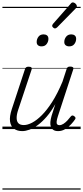

<svg xmlns="http://www.w3.org/2000/svg" viewBox="-20 -1066 686 1586"><path d="M164 17Q123 17 96 -2.5Q69 -22 63 -62.5Q57 -103 78 -166L186 -494Q190 -506 196.5 -510.5Q203 -515 216 -515Q233 -515 239 -509Q245 -503 241 -491L131 -161Q117 -120 117.5 -91Q118 -62 132.5 -47.5Q147 -33 177 -33Q208 -33 246 -53Q284 -73 326 -115Q368 -157 411.5 -225Q455 -293 496 -391L530 -495Q534 -508 540.5 -512Q547 -516 560 -516Q576 -516 582.5 -510.5Q589 -505 585 -493L458 -105Q450 -80 448 -63.5Q446 -47 452 -39.5Q458 -32 470 -32Q487 -32 504 -43Q521 -54 536.5 -70.5Q552 -87 564 -103Q570 -111 577 -112Q584 -113 592 -107Q602 -100 603.5 -93.5Q605 -87 600 -80Q588 -62 567.5 -39.5Q547 -17 519.5 0Q492 17 460 17Q436 17 421.5 7.5Q407 -2 400.5 -18.5Q394 -35 396 -58Q398 -81 406 -109L437 -206Q402 -144 365 -101.5Q328 -59 292.5 -33Q257 -7 224 5Q191 17 164 17ZM323 -683Q305 -683 294 -692Q283 -701 283 -719Q283 -743 297.5 -762.5Q312 -782 340 -782Q358 -782 369 -773Q380 -764 380 -745Q380 -722 365.5 -702.5Q351 -683 323 -683ZM552 -683Q534 -683 522.5 -692Q511 -701 511 -719Q511 -743 526 -762.5Q541 -782 569 -782Q586 -782 597.5 -773Q609 -764 609 -745Q609 -722 594.5 -702.5Q580 -683 552 -683ZM434 -831Q428 -831 419.5 -838Q411 -845 411 -852Q411 -856 412.5 -860Q414 -864 418 -869L562 -1033Q568 -1041 572.5 -1043.5Q577 -1046 582 -1046Q589 -1046 597 -1041Q605 -1036 610 -1028.5Q615 -1021 615 -1014Q615 -1009 613.5 -1005.5Q612 -1002 607 -998L452 -840Q442 -831 434 -831ZM0 490H646V500H0ZM0 -20H646V0H0ZM0 -505H646V-500H0ZM0 -1010H646V-1000H0Z"/></svg>

Font: Playwrite AU VIC Guides
Style: Regular
Weight: 400
Designer: Veronika Burian, José Scaglione
Foundry: TypeTogether
Version: Version 1.003